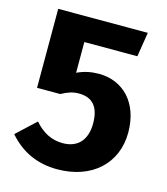

<svg xmlns="http://www.w3.org/2000/svg" viewBox="-105 -758 746 857"><g transform="rotate(15 268.0 -329.5)"><path d="M472 -676H58V-311H165C196 -328 219 -335 246 -335C309 -335 341 -297 341 -222C341 -145 301 -102 232 -102C181 -102 138 -124 101 -167L13 -85C72 -17 147 17 238 17C398 17 503 -80 503 -223C503 -361 421 -443 309 -443C274 -443 240 -436 209 -421V-563H454Z"/></g></svg>

Font: Fira Sans
Style: Bold
Weight: 700
Designer: Carrois Corporate & Edenspiekermann AG
Foundry: Carrois Corporate GbR & Edenspiekermann AG
Version: Version 4.203